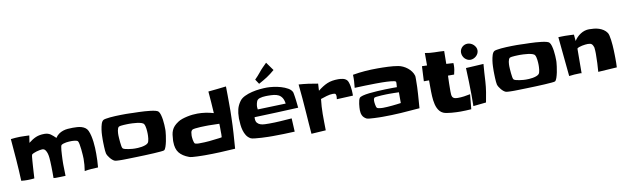

<svg xmlns="http://www.w3.org/2000/svg" viewBox="-51 -1562 7166 2196"><g transform="rotate(-10 3532.0 -464.5)"><path d="M972.7 -247.1Q972.7 -206.1 971.2 -166.5Q969.7 -127 965.8 -86.9Q924.8 -85 887.2 -82.5Q849.6 -80.1 808.6 -72.3Q820.3 -142.6 820.3 -213.9Q820.3 -226.6 818.4 -257.3Q816.4 -288.1 813 -321.8Q809.6 -355.5 804.2 -383.8Q798.8 -412.1 792 -420.9Q787.1 -426.8 777.3 -429.7Q767.6 -432.6 756.8 -434.1Q746.1 -435.5 735.4 -436Q724.6 -436.5 717.8 -436.5Q706.1 -436.5 689.9 -435.5Q673.8 -434.6 657.2 -432.1Q640.6 -429.7 625.5 -424.8Q610.4 -419.9 600.6 -413.1Q595.7 -409.2 592.3 -392.6Q588.9 -376 586.9 -352.5Q585 -329.1 583.5 -301.8Q582 -274.4 581.1 -250.5Q580.1 -226.6 580.1 -208.5Q580.1 -190.4 580.1 -185.5Q580.1 -121.1 583 -56.6Q554.7 -55.7 527.8 -54.7Q501 -53.7 472.7 -53.7Q469.7 -53.7 464.8 -53.7Q460 -53.7 455.1 -54.7Q449.2 -54.7 443.4 -55.7V-127Q443.4 -157.2 442.4 -189.5Q441.4 -221.7 440.4 -246.1Q439.5 -262.7 437.5 -289.1Q435.5 -315.4 428.7 -340.3Q421.9 -365.2 408.7 -383.3Q395.5 -401.4 372.1 -401.4Q361.3 -401.4 343.3 -397.9Q325.2 -394.5 306.2 -389.2Q287.1 -383.8 271 -376.5Q254.9 -369.1 248 -361.3Q246.1 -359.4 243.7 -339.4Q241.2 -319.3 239.3 -290.5Q237.3 -261.7 234.9 -228Q232.4 -194.3 231 -165Q229.5 -135.7 228 -114.7Q226.6 -93.8 226.6 -89.8Q207 -87.9 187 -86.4Q167 -85 147.5 -85Q128.9 -85 110.4 -85.9Q91.8 -86.9 74.2 -88.9Q69.3 -212.9 60.1 -334Q50.8 -455.1 40 -579.1Q67.4 -582 94.2 -584.5Q121.1 -586.9 148.4 -586.9Q174.8 -586.9 201.2 -585.9Q227.5 -585 254.9 -584L242.2 -500Q287.1 -536.1 328.6 -553.7Q370.1 -571.3 427.7 -571.3Q450.2 -571.3 467.3 -565.9Q484.4 -560.5 498.5 -551.3Q512.7 -542 526.4 -529.3Q540 -516.6 555.7 -502Q573.2 -529.3 596.2 -545.4Q619.1 -561.5 645.5 -570.3Q671.9 -579.1 701.2 -581.5Q730.5 -584 759.8 -584Q783.2 -584 809.1 -582.5Q835 -581.1 858.9 -574.2Q882.8 -567.4 902.3 -553.7Q921.9 -540 932.6 -516.6Q945.3 -488.3 953.1 -454.1Q960.9 -419.9 965.3 -383.8Q969.7 -347.7 971.2 -312.5Q972.7 -277.3 972.7 -247.1Z M1798.8 -386.7Q1798.8 -378.9 1798.8 -371.6Q1798.8 -364.3 1797.9 -356.4Q1796.9 -342.8 1793 -311.5Q1789.1 -280.3 1782.2 -246.6Q1775.4 -212.9 1765.6 -184.6Q1755.9 -156.2 1744.1 -148.4Q1738.3 -144.5 1704.6 -141.6Q1670.9 -138.7 1622.6 -135.7Q1574.2 -132.8 1517.6 -130.9Q1460.9 -128.9 1409.7 -127.4Q1358.4 -126 1319.8 -125Q1281.2 -124 1268.6 -124Q1262.7 -124 1248.5 -124Q1234.4 -124 1218.8 -124.5Q1203.1 -125 1189.5 -126Q1175.8 -127 1169.9 -128.9Q1156.2 -133.8 1142.6 -145Q1128.9 -156.2 1117.2 -170.4Q1105.5 -184.6 1096.2 -199.7Q1086.9 -214.8 1083 -228.5Q1080.1 -239.3 1078.1 -261.2Q1076.2 -283.2 1075.2 -307.1Q1074.2 -331.1 1073.7 -353.5Q1073.2 -376 1073.2 -387.7Q1073.2 -406.2 1074.2 -439Q1075.2 -471.7 1080.1 -505.9Q1085 -540 1094.2 -569.8Q1103.5 -599.6 1121.1 -611.3Q1128.9 -616.2 1150.4 -620.1Q1171.9 -624 1201.2 -627Q1230.5 -629.9 1263.7 -631.3Q1296.9 -632.8 1328.6 -633.3Q1360.4 -633.8 1387.7 -633.8Q1415 -633.8 1431.6 -632.8Q1446.3 -631.8 1473.6 -631.3Q1501 -630.9 1534.7 -629.9Q1568.4 -628.9 1604.5 -626.5Q1640.6 -624 1671.9 -620.1Q1703.1 -616.2 1727.1 -609.9Q1751 -603.5 1758.8 -594.7Q1771.5 -581.1 1779.3 -553.7Q1787.1 -526.4 1791.5 -495.6Q1795.9 -464.8 1797.4 -435.1Q1798.8 -405.3 1798.8 -386.7ZM1591.8 -366.2Q1591.8 -377.9 1590.8 -393.6Q1589.8 -409.2 1587.9 -425.3Q1585.9 -441.4 1582 -456.5Q1578.1 -471.7 1572.3 -481.4Q1564.5 -494.1 1542 -501Q1519.5 -507.8 1492.7 -511.2Q1465.8 -514.6 1439.9 -515.6Q1414.1 -516.6 1401.4 -516.6Q1394.5 -516.6 1377 -516.1Q1359.4 -515.6 1340.3 -514.6Q1321.3 -513.7 1304.7 -511.2Q1288.1 -508.8 1283.2 -505.9Q1274.4 -500 1269.5 -487.8Q1264.6 -475.6 1262.2 -460.9Q1259.8 -446.3 1259.3 -432.1Q1258.8 -418 1258.8 -409.2Q1258.8 -400.4 1260.3 -377.4Q1261.7 -354.5 1264.2 -328.6Q1266.6 -302.7 1270.5 -281.2Q1274.4 -259.8 1280.3 -253.9Q1287.1 -246.1 1306.2 -241.2Q1325.2 -236.3 1347.2 -232.9Q1369.1 -229.5 1389.6 -228Q1410.2 -226.6 1418.9 -226.6Q1434.6 -226.6 1456.1 -227.5Q1477.5 -228.5 1499.5 -232.4Q1521.5 -236.3 1541 -243.2Q1560.5 -250 1572.3 -261.7Q1579.1 -268.6 1583 -282.2Q1586.9 -295.9 1588.9 -311.5Q1590.8 -327.1 1591.3 -342.3Q1591.8 -357.4 1591.8 -366.2Z M2569.3 -543Q2569.3 -502 2569.3 -461.9Q2569.3 -421.9 2567.4 -380.9Q2565.4 -291 2559.6 -202.6Q2553.7 -114.3 2546.9 -25.4Q2458 -19.5 2371.1 -15.6Q2284.2 -11.7 2195.3 -11.7Q2183.6 -11.7 2158.2 -12.2Q2132.8 -12.7 2104 -13.7Q2075.2 -14.6 2049.8 -17.1Q2024.4 -19.5 2012.7 -24.4Q1937.5 -51.8 1900.9 -98.1Q1864.3 -144.5 1864.3 -226.6V-242.2Q1866.2 -278.3 1870.1 -306.6Q1874 -335 1884.3 -358.4Q1894.5 -381.8 1912.6 -401.9Q1930.7 -421.9 1961.9 -442.4Q1983.4 -457 2012.7 -466.8Q2042 -476.6 2073.7 -483.4Q2105.5 -490.2 2136.2 -493.2Q2167 -496.1 2192.4 -496.1Q2239.3 -496.1 2285.6 -489.3Q2332 -482.4 2377.9 -468.8Q2373 -533.2 2369.6 -596.2Q2366.2 -659.2 2359.4 -722.7Q2412.1 -727.5 2463.9 -733.4Q2515.6 -739.3 2567.4 -745.1Q2568.4 -694.3 2568.8 -644Q2569.3 -593.8 2569.3 -543ZM2419.9 -248Q2419.9 -270.5 2419.9 -293Q2419.9 -315.4 2418.9 -337.9Q2357.4 -340.8 2295.9 -340.8Q2287.1 -340.8 2258.8 -340.3Q2230.5 -339.8 2198.7 -338.4Q2167 -336.9 2139.6 -333.5Q2112.3 -330.1 2104.5 -325.2Q2089.8 -314.5 2086.4 -294.9Q2083 -275.4 2083 -258.8Q2083 -251 2084 -237.8Q2085 -224.6 2087.4 -210.4Q2089.8 -196.3 2093.8 -184.1Q2097.7 -171.9 2102.5 -166Q2105.5 -163.1 2112.8 -161.1Q2120.1 -159.2 2128.9 -158.2Q2137.7 -157.2 2146 -157.2Q2154.3 -157.2 2159.2 -157.2Q2214.8 -157.2 2269.5 -162.1Q2324.2 -167 2379.9 -174.8Q2387.7 -176.8 2398.4 -177.2Q2409.2 -177.7 2418 -180.7V-182.6Q2418 -183.6 2418.9 -184.6Q2420.9 -200.2 2420.4 -215.8Q2419.9 -231.4 2419.9 -248Z M3338.9 -362.3Q3210.9 -355.5 3084 -351.1Q2957 -346.7 2829.1 -341.8Q2828.1 -337.9 2828.1 -334Q2828.1 -330.1 2828.1 -326.2Q2828.1 -293 2843.3 -275.4Q2858.4 -257.8 2880.9 -250.5Q2903.3 -243.2 2930.7 -242.2Q2958 -241.2 2981.4 -241.2Q3046.9 -241.2 3112.3 -245.6Q3177.7 -250 3244.1 -254.9L3252 -99.6Q3187.5 -96.7 3123.5 -94.7Q3059.6 -92.8 2995.1 -92.8Q2981.4 -92.8 2944.8 -93.3Q2908.2 -93.8 2866.7 -96.2Q2825.2 -98.6 2789.1 -102.5Q2752.9 -106.4 2741.2 -113.3Q2710.9 -130.9 2693.8 -158.2Q2676.8 -185.5 2667.5 -217.8Q2658.2 -250 2654.8 -283.7Q2651.4 -317.4 2650.4 -348.6Q2649.4 -353.5 2649.9 -358.9Q2650.4 -364.3 2650.4 -369.1Q2650.4 -420.9 2661.6 -465.3Q2672.9 -509.8 2703.1 -551.8Q2723.6 -581.1 2763.7 -600.6Q2803.7 -620.1 2850.6 -631.3Q2897.5 -642.6 2944.3 -647Q2991.2 -651.4 3025.4 -651.4Q3055.7 -651.4 3099.6 -646Q3143.6 -640.6 3187 -627.9Q3230.5 -615.2 3265.6 -595.2Q3300.8 -575.2 3313.5 -545.9Q3315.4 -540 3317.9 -525.9Q3320.3 -511.7 3323.2 -493.7Q3326.2 -475.6 3328.6 -455.1Q3331.1 -434.6 3333 -416Q3335 -397.5 3336.4 -382.8Q3337.9 -368.2 3338.9 -362.3ZM3206.1 -433.6Q3200.2 -476.6 3184.1 -501.5Q3168 -526.4 3144 -538.6Q3120.1 -550.8 3089.4 -554.2Q3058.6 -557.6 3023.4 -557.6Q3011.7 -557.6 2994.1 -557.1Q2976.6 -556.6 2959 -554.2Q2941.4 -551.8 2925.8 -546.9Q2910.2 -542 2901.4 -533.2Q2894.5 -527.3 2890.1 -517.1Q2885.7 -506.8 2882.8 -495.1Q2879.9 -483.4 2878.4 -472.2Q2877 -460.9 2877 -453.1Q2877 -437.5 2879.9 -422.9ZM3135.7 -835.9Q3111.3 -815.4 3089.4 -798.3Q3067.4 -781.2 3044.9 -766.6Q3022.5 -752 2998.5 -738.3Q2974.6 -724.6 2946.3 -709L2910.2 -763.7Q2927.7 -781.2 2943.8 -798.8Q2960 -816.4 2975.6 -835.9Q2996.1 -862.3 3019.5 -885.7Q3043 -909.2 3066.4 -932.6Z M3979.5 -412.1V-389.6L3791 -380.9Q3793.9 -393.6 3793.9 -410.2Q3793.9 -434.6 3787.1 -441.9Q3780.3 -449.2 3756.8 -449.2Q3723.6 -449.2 3683.6 -437.5Q3643.6 -425.8 3613.3 -415Q3608.4 -372.1 3605.5 -329.1Q3602.5 -286.1 3602.5 -243.2Q3602.5 -195.3 3603 -147.9Q3603.5 -100.6 3604.5 -52.7L3436.5 -42Q3431.6 -104.5 3426.8 -166.5Q3421.9 -228.5 3418 -291Q3413.1 -374 3405.3 -456.5Q3397.5 -539.1 3389.6 -623Q3445.3 -619.1 3500.5 -611.8Q3555.7 -604.5 3611.3 -593.8L3606.4 -511.7Q3635.7 -535.2 3662.6 -552.2Q3689.5 -569.3 3717.3 -581.1Q3745.1 -592.8 3776.4 -598.1Q3807.6 -603.5 3845.7 -603.5Q3871.1 -603.5 3898.4 -598.1Q3925.8 -592.8 3945.3 -573.2Q3955.1 -562.5 3961.9 -541Q3968.8 -519.5 3972.7 -495.6Q3976.6 -471.7 3978 -448.7Q3979.5 -425.8 3979.5 -412.1Z M4721.7 -440.4Q4721.7 -358.4 4715.8 -277.3Q4710 -196.3 4704.1 -115.2Q4594.7 -105.5 4486.3 -98.6Q4377.9 -91.8 4268.6 -91.8Q4258.8 -91.8 4232.4 -92.3Q4206.1 -92.8 4176.8 -94.2Q4147.5 -95.7 4121.1 -98.1Q4094.7 -100.6 4085.9 -105.5Q4053.7 -123 4041 -149.9Q4028.3 -176.8 4028.3 -210.9Q4028.3 -222.7 4029.3 -242.2Q4030.3 -261.7 4033.2 -283.2Q4036.1 -304.7 4041 -323.2Q4045.9 -341.8 4052.7 -350.6Q4061.5 -362.3 4092.8 -370.6Q4124 -378.9 4167.5 -383.8Q4210.9 -388.7 4261.2 -391.6Q4311.5 -394.5 4357.4 -396Q4403.3 -397.5 4439.5 -397.5Q4475.6 -397.5 4491.2 -397.5Q4494.1 -418.9 4494.1 -439.5Q4494.1 -441.4 4494.1 -449.7Q4494.1 -458 4493.2 -460Q4490.2 -465.8 4474.6 -469.7Q4459 -473.6 4436 -475.6Q4413.1 -477.5 4386.2 -479Q4359.4 -480.5 4334 -480.5Q4308.6 -480.5 4289.1 -480.5Q4269.5 -480.5 4260.7 -480.5Q4199.2 -480.5 4137.7 -478Q4076.2 -475.6 4014.6 -473.6Q4018.6 -510.7 4021 -548.8Q4023.4 -586.9 4021.5 -624Q4092.8 -636.7 4164.6 -642.1Q4236.3 -647.5 4309.6 -647.5Q4335.9 -647.5 4367.2 -647Q4398.4 -646.5 4429.7 -645Q4460.9 -643.6 4491.7 -640.6Q4522.5 -637.7 4548.8 -632.8Q4576.2 -627.9 4603 -615.2Q4629.9 -602.5 4653.3 -584Q4676.8 -565.4 4694.3 -541.5Q4711.9 -517.6 4719.7 -490.2Q4720.7 -487.3 4721.2 -480.5Q4721.7 -473.6 4721.7 -465.3Q4721.7 -457 4721.7 -450.2Q4721.7 -443.4 4721.7 -440.4ZM4503.9 -210.9V-335.9Q4475.6 -336.9 4447.3 -337.4Q4418.9 -337.9 4390.6 -337.9Q4384.8 -337.9 4357.9 -337.4Q4331.1 -336.9 4300.3 -335Q4269.5 -333 4244.1 -330.1Q4218.8 -327.1 4214.8 -321.3Q4210 -313.5 4208.5 -305.2Q4207 -296.9 4207 -288.1Q4207 -281.2 4208 -269.5Q4209 -257.8 4211.4 -245.1Q4213.9 -232.4 4216.8 -221.7Q4219.7 -210.9 4224.6 -206.1Q4228.5 -201.2 4237.8 -198.7Q4247.1 -196.3 4257.8 -194.8Q4268.6 -193.4 4279.3 -192.9Q4290 -192.4 4295.9 -192.4Q4319.3 -192.4 4346.2 -194.3Q4373 -196.3 4400.9 -198.7Q4428.7 -201.2 4455.1 -204.6Q4481.4 -208 4503.9 -210.9Z M5301.8 -172.9 5285.2 -1Q5253.9 1 5222.7 2.4Q5191.4 3.9 5160.2 3.9Q5143.6 3.9 5116.2 2.9Q5088.9 2 5059.6 -0.5Q5030.3 -2.9 5003.9 -7.3Q4977.5 -11.7 4961.9 -18.6Q4938.5 -29.3 4923.3 -46.9Q4908.2 -64.5 4898.4 -85.4Q4888.7 -106.4 4882.8 -130.4Q4877 -154.3 4874 -177.7Q4871.1 -200.2 4869.6 -226.1Q4868.2 -252 4867.7 -279.3Q4867.2 -306.6 4867.2 -332.5Q4867.2 -358.4 4867.2 -380.9V-410.2H4806.6Q4810.5 -454.1 4811 -497.1Q4811.5 -540 4815.4 -584L4874 -582V-726.6Q4929.7 -715.8 4984.9 -715.3Q5040 -714.8 5095.7 -710.9L5093.8 -561.5L5175.8 -556.6Q5175.8 -549.8 5176.3 -543.9Q5176.8 -538.1 5176.8 -531.2Q5176.8 -503.9 5172.4 -478Q5168 -452.1 5161.1 -425.8H5089.8Q5087.9 -380.9 5086.9 -335.9Q5085.9 -291 5085.9 -246.1Q5085.9 -224.6 5087.4 -207.5Q5088.9 -190.4 5095.2 -178.7Q5101.6 -167 5116.2 -161.1Q5130.9 -155.3 5157.2 -155.3Q5193.4 -155.3 5229.5 -160.2Q5265.6 -165 5301.8 -172.9Z M5472.7 -653.3Q5472.7 -633.8 5464.4 -616.7Q5456.1 -599.6 5441.9 -586.9Q5427.7 -574.2 5410.2 -566.9Q5392.6 -559.6 5375 -559.6Q5355.5 -559.6 5338.4 -568.4Q5321.3 -577.1 5308.6 -590.8Q5295.9 -604.5 5289.1 -622.6Q5282.2 -640.6 5282.2 -659.2Q5282.2 -677.7 5289.6 -693.8Q5296.9 -710 5309.1 -721.7Q5321.3 -733.4 5337.4 -740.2Q5353.5 -747.1 5372.1 -747.1Q5390.6 -747.1 5408.7 -739.7Q5426.8 -732.4 5440.9 -719.2Q5455.1 -706.1 5463.9 -689Q5472.7 -671.9 5472.7 -653.3ZM5512.7 -487.3Q5507.8 -435.5 5504.9 -384.8Q5502 -334 5499 -283.2Q5495.1 -223.6 5485.8 -165Q5476.6 -106.4 5464.8 -47.9L5315.4 -32.2Q5315.4 -63.5 5315.9 -93.8Q5316.4 -124 5316.4 -155.3Q5316.4 -235.4 5313.5 -315.4Q5310.5 -395.5 5307.6 -475.6Q5359.4 -477.5 5409.7 -481.4Q5460 -485.4 5512.7 -487.3Z M6338.9 -386.7Q6338.9 -378.9 6338.9 -371.6Q6338.9 -364.3 6337.9 -356.4Q6336.9 -342.8 6333 -311.5Q6329.1 -280.3 6322.3 -246.6Q6315.4 -212.9 6305.7 -184.6Q6295.9 -156.2 6284.2 -148.4Q6278.3 -144.5 6244.6 -141.6Q6210.9 -138.7 6162.6 -135.7Q6114.3 -132.8 6057.6 -130.9Q6001 -128.9 5949.7 -127.4Q5898.4 -126 5859.9 -125Q5821.3 -124 5808.6 -124Q5802.7 -124 5788.6 -124Q5774.4 -124 5758.8 -124.5Q5743.2 -125 5729.5 -126Q5715.8 -127 5710 -128.9Q5696.3 -133.8 5682.6 -145Q5668.9 -156.2 5657.2 -170.4Q5645.5 -184.6 5636.2 -199.7Q5627 -214.8 5623 -228.5Q5620.1 -239.3 5618.2 -261.2Q5616.2 -283.2 5615.2 -307.1Q5614.3 -331.1 5613.8 -353.5Q5613.3 -376 5613.3 -387.7Q5613.3 -406.2 5614.3 -439Q5615.2 -471.7 5620.1 -505.9Q5625 -540 5634.3 -569.8Q5643.6 -599.6 5661.1 -611.3Q5668.9 -616.2 5690.4 -620.1Q5711.9 -624 5741.2 -627Q5770.5 -629.9 5803.7 -631.3Q5836.9 -632.8 5868.7 -633.3Q5900.4 -633.8 5927.7 -633.8Q5955.1 -633.8 5971.7 -632.8Q5986.3 -631.8 6013.7 -631.3Q6041 -630.9 6074.7 -629.9Q6108.4 -628.9 6144.5 -626.5Q6180.7 -624 6211.9 -620.1Q6243.2 -616.2 6267.1 -609.9Q6291 -603.5 6298.8 -594.7Q6311.5 -581.1 6319.3 -553.7Q6327.1 -526.4 6331.5 -495.6Q6335.9 -464.8 6337.4 -435.1Q6338.9 -405.3 6338.9 -386.7ZM6131.8 -366.2Q6131.8 -377.9 6130.9 -393.6Q6129.9 -409.2 6127.9 -425.3Q6126 -441.4 6122.1 -456.5Q6118.2 -471.7 6112.3 -481.4Q6104.5 -494.1 6082 -501Q6059.6 -507.8 6032.7 -511.2Q6005.9 -514.6 5980 -515.6Q5954.1 -516.6 5941.4 -516.6Q5934.6 -516.6 5917 -516.1Q5899.4 -515.6 5880.4 -514.6Q5861.3 -513.7 5844.7 -511.2Q5828.1 -508.8 5823.2 -505.9Q5814.5 -500 5809.6 -487.8Q5804.7 -475.6 5802.2 -460.9Q5799.8 -446.3 5799.3 -432.1Q5798.8 -418 5798.8 -409.2Q5798.8 -400.4 5800.3 -377.4Q5801.8 -354.5 5804.2 -328.6Q5806.6 -302.7 5810.5 -281.2Q5814.5 -259.8 5820.3 -253.9Q5827.1 -246.1 5846.2 -241.2Q5865.2 -236.3 5887.2 -232.9Q5909.2 -229.5 5929.7 -228Q5950.2 -226.6 5959 -226.6Q5974.6 -226.6 5996.1 -227.5Q6017.6 -228.5 6039.6 -232.4Q6061.5 -236.3 6081.1 -243.2Q6100.6 -250 6112.3 -261.7Q6119.1 -268.6 6123 -282.2Q6127 -295.9 6128.9 -311.5Q6130.9 -327.1 6131.3 -342.3Q6131.8 -357.4 6131.8 -366.2Z M7009.8 -290Q7009.8 -263.7 7009.8 -236.8Q7009.8 -210 7007.8 -183.6L6790 -169.9Q6793.9 -220.7 6796.4 -270.5Q6798.8 -320.3 6798.8 -372.1Q6798.8 -377 6798.8 -388.7Q6798.8 -400.4 6797.9 -413.6Q6796.9 -426.8 6795.9 -438.5Q6794.9 -450.2 6793.9 -455.1Q6789.1 -468.8 6783.7 -478.5Q6778.3 -488.3 6771 -494.1Q6763.7 -500 6752.9 -502.4Q6742.2 -504.9 6726.6 -504.9Q6714.8 -504.9 6696.8 -502.9Q6678.7 -501 6660.2 -497.1Q6641.6 -493.2 6625 -487.3Q6608.4 -481.4 6601.6 -473.6L6599.6 -185.5Q6597.7 -189.5 6588.4 -189.5Q6579.1 -189.5 6575.2 -189.5Q6545.9 -189.5 6514.6 -187Q6483.4 -184.6 6454.1 -180.7Q6441.4 -295.9 6431.6 -410.2Q6421.9 -524.4 6409.2 -639.6Q6428.7 -640.6 6448.2 -641.1Q6467.8 -641.6 6487.3 -641.6Q6512.7 -641.6 6538.6 -640.1Q6564.5 -638.7 6589.8 -637.7L6596.7 -562.5Q6624 -607.4 6670.9 -637.7Q6717.8 -668 6771.5 -668Q6798.8 -668 6828.1 -665Q6857.4 -662.1 6884.3 -653.3Q6911.1 -644.5 6935.1 -628.9Q6959 -613.3 6975.6 -588.9Q6983.4 -577.1 6988.8 -554.2Q6994.1 -531.2 6998 -502.4Q7002 -473.6 7004.4 -441.4Q7006.8 -409.2 7007.8 -379.9Q7008.8 -350.6 7009.3 -326.7Q7009.8 -302.7 7009.8 -290Z"/></g></svg>

Font: Slackey
Style: Regular
Weight: 400
Designer: Squid
Foundry: Font Diner, Inc DBA Sideshow
Version: Version 1.000